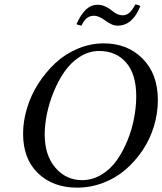

<svg xmlns="http://www.w3.org/2000/svg" viewBox="-20 -859 751 889"><path d="M187 -236.8Q187 -139.6 236.6 -82.3Q286.1 -24.9 359.9 -24.9Q407.2 -24.9 449 -49.8Q490.7 -74.7 519.8 -115.5Q548.8 -156.2 569.8 -207.5Q590.8 -258.8 600.8 -311.8Q610.8 -364.7 610.8 -414.1Q610.8 -515.1 564.2 -569.1Q517.6 -623 439 -623Q392.1 -623 350.1 -596.4Q308.1 -569.8 279.1 -527.8Q250 -485.8 228.8 -434.1Q207.5 -382.3 197.3 -331.5Q187 -280.8 187 -236.8ZM86.9 -240.2Q86.9 -297.9 105 -357.9Q123 -418 157 -471.2Q190.9 -524.4 236.1 -566.7Q281.2 -608.9 339.8 -633.5Q398.4 -658.2 460.9 -658.2Q570.3 -658.2 640.6 -587.2Q710.9 -516.1 710.9 -396Q710.9 -335.4 693.1 -275.6Q675.3 -215.8 641.4 -164.8Q607.4 -113.8 562.3 -74.5Q517.1 -35.2 458.5 -12.7Q399.9 9.8 336.9 9.8Q225.1 9.8 156 -56.9Q86.9 -123.5 86.9 -240.2ZM547.9 -788.1Q564 -788.1 577.6 -798.8Q591.3 -809.6 606.9 -838.9Q623 -835.4 629.9 -831.1Q593.8 -740.2 524.9 -740.2Q497.6 -740.2 465.8 -765.1Q436.5 -786.1 416 -786.1Q396.5 -786.1 383.1 -775.9Q369.6 -765.6 356.9 -740.2Q337.9 -744.1 334 -747.1Q354 -792 377.7 -814.5Q401.4 -836.9 432.1 -836.9Q465.3 -836.9 499 -809.1Q523.4 -788.1 547.9 -788.1Z"/></svg>

Font: Common Serif News
Style: Italic
Weight: 450
Italic angle: -12°
Designer: Philipp H. Poll, Khaled Hosny
Foundry: Stefan Peev, Context Ltd.
Version: Version 1.026